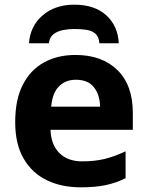

<svg xmlns="http://www.w3.org/2000/svg" viewBox="-20 -791 631 821"><path d="M303 -556Q416 -556 482 -491.5Q548 -427 548 -308V-236H196Q198 -173 233.5 -137Q269 -101 332 -101Q385 -101 428 -111.5Q471 -122 517 -144V-29Q477 -9 432.5 0.5Q388 10 325 10Q243 10 180 -20.5Q117 -51 81 -113Q45 -175 45 -269Q45 -365 77.5 -428.5Q110 -492 168 -524Q226 -556 303 -556ZM304 -450Q261 -450 232.5 -422Q204 -394 199 -335H408Q407 -385 382 -417.5Q357 -450 304 -450ZM298 -771Q384 -771 434 -726Q484 -681 488 -606H405Q403 -634 388 -647Q373 -660 349.5 -663.5Q326 -667 297 -667Q274 -667 250 -662.5Q226 -658 209 -645Q192 -632 189 -606H104Q109 -679 162 -725Q215 -771 298 -771Z"/></svg>

Font: Noto IKEA Simplified Chinese
Style: Bold
Weight: 700
Designer: Monotype Design Team
Foundry: Monotype Imaging Inc.
Version: Version 1.100